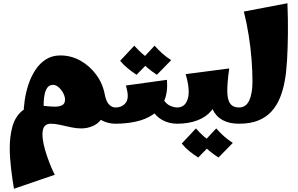

<svg xmlns="http://www.w3.org/2000/svg" viewBox="-20 -761 1831 1181"><path d="M66 400Q56 344 48 275Q40 206 40 149Q40 78 56 19Q72 -40 112 -75.5Q152 -111 223 -111Q241 -111 267.5 -108Q294 -105 319.5 -105Q345 -105 362.5 -114Q380 -123 380 -148Q380 -167 369 -188Q358 -209 341 -224Q324 -239 307 -239Q285 -239 273 -224Q261 -209 255.5 -185.5Q250 -162 249 -135Q248 -108 248 -85L125 -55Q125 -95 132 -144Q139 -193 155 -241.5Q171 -290 197.5 -330.5Q224 -371 262 -395.5Q300 -420 351 -420Q418 -420 475.5 -387.5Q533 -355 573 -300Q613 -245 625 -177Q627 -164 628.5 -151Q630 -138 630 -124Q630 -68 608 -34.5Q586 -1 551.5 14Q517 29 479 29Q449 29 415 21.5Q381 14 349.5 7Q318 0 293 0Q274 0 262.5 8Q251 16 246 30.5Q241 45 241 65Q241 90 248 123.5Q255 157 267 192.5Q279 228 292 260Q305 292 317 314ZM690 0Q643 0 602.5 -22.5Q562 -45 537.5 -90Q513 -135 513 -202L625 -177Q633 -137 650.5 -118.5Q668 -100 690 -100L710 -50Z M690 0V-100Q733 -100 755 -131Q777 -162 754 -235L1007 -270Q1013 -192 989.5 -139.5Q966 -87 921 -56.5Q876 -26 816 -13Q756 0 690 0ZM1070 0Q1020 0 978 -23Q936 -46 911 -92.5Q886 -139 886 -207L970 -222Q970 -173 987 -146.5Q1004 -120 1027.5 -110Q1051 -100 1070 -100L1090 -50ZM820 -301Q792 -319 765.5 -341Q739 -363 719 -387L806 -480Q829 -454 853 -432.5Q877 -411 908 -391ZM945 -301Q917 -319 890.5 -341Q864 -363 844 -387L931 -480Q954 -454 978 -432.5Q1002 -411 1033 -391Z M1070 0V-100Q1119 -100 1135 -153Q1151 -206 1122 -305L1390 -340Q1383 -291 1380.5 -258Q1378 -225 1378 -202L1311 -172Q1311 -118 1279.5 -79.5Q1248 -41 1193.5 -20.5Q1139 0 1070 0ZM1450 0Q1390 0 1349 -22.5Q1308 -45 1287 -90Q1266 -135 1266 -202H1378Q1378 -149 1395.5 -124.5Q1413 -100 1450 -100L1470 -50ZM1199 208Q1171 190 1144.5 168.5Q1118 147 1098 122L1185 29Q1208 55 1232 76.5Q1256 98 1287 118ZM1324 208Q1296 190 1269.5 168.5Q1243 147 1223 122L1310 29Q1333 55 1357 76.5Q1381 98 1412 118Z M1450 0V-100Q1493 -100 1513 -143Q1533 -186 1533 -259Q1533 -321 1527.5 -393.5Q1522 -466 1510 -542Q1498 -618 1480 -690L1748 -741Q1752 -644 1751 -553Q1750 -462 1745.5 -388Q1741 -314 1732 -266Q1722 -209 1702.5 -160.5Q1683 -112 1650.5 -76Q1618 -40 1569 -20Q1520 0 1450 0Z"/></svg>

Font: Marhey
Style: Bold
Weight: 700
Designer: Nur Syamsi & Bustanul Arifin
Foundry: Namelatype
Version: Version 1.000